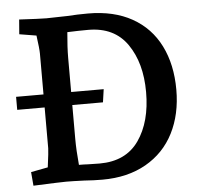

<svg xmlns="http://www.w3.org/2000/svg" viewBox="-51 -764 874 823"><g transform="rotate(-5 385.5 -352.5)"><path d="M55 -54 128 -68Q137 -136 137 -149V-325H19V-381H137V-557Q137 -577 129 -635L56 -647L61 -710Q151 -705 178 -705Q207 -705 267 -707Q312 -710 357 -710Q468 -710 546.5 -666Q625 -622 665.5 -541Q706 -460 706 -352Q706 -246 665 -165.5Q624 -85 545 -40Q466 5 357 5Q320 5 279 2Q227 0 201 0Q178 0 60 5ZM262 -67Q286 -67 300 -66L351 -65Q464 -65 520 -145Q576 -225 576 -353Q576 -478 520 -559Q464 -640 352 -640Q310 -640 262 -638Q256 -574 256 -527V-381H396L388 -325H256V-179Q256 -131 262 -67Z"/></g></svg>

Font: Andada Pro
Style: Bold
Weight: 700
Designer: Carolina Giovagnoli
Foundry: Huerta Tipografica
Version: Version 3.005; ttfautohint (v1.8.4)